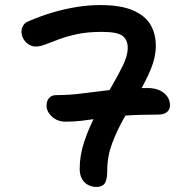

<svg xmlns="http://www.w3.org/2000/svg" viewBox="-20 -730 740 759"><path d="M361 9Q343 9 328 1Q313 -7 304 -23Q295 -39 295 -63Q295 -117 314 -173Q333 -229 361.5 -282Q390 -335 418.5 -383.5Q447 -432 466 -471.5Q485 -511 485 -540Q485 -573 464 -588.5Q443 -604 383 -604Q326 -604 284.5 -595Q243 -586 212.5 -574.5Q182 -563 160 -554.5Q138 -546 121 -546Q107 -546 94 -554Q81 -562 73 -575.5Q65 -589 65 -604Q65 -618 72 -629.5Q79 -641 93 -646Q136 -665 184 -679.5Q232 -694 281 -702Q330 -710 376 -710Q456 -710 504.5 -689.5Q553 -669 574.5 -633Q596 -597 596 -549Q596 -505 577 -458.5Q558 -412 529 -363.5Q500 -315 471 -264.5Q442 -214 423 -162.5Q404 -111 404 -57Q404 -19 394 -5Q384 9 361 9ZM240 -249Q207 -249 185.5 -269Q164 -289 164 -312Q164 -332 174.5 -343Q185 -354 202 -354Q255 -354 307.5 -361Q360 -368 421 -375Q482 -382 562 -382Q604 -382 628 -362.5Q652 -343 652 -313Q652 -297 640 -287Q628 -277 605 -277Q529 -277 474.5 -273Q420 -269 379.5 -263Q339 -257 306 -253Q273 -249 240 -249Z"/></svg>

Font: Shantell Sans Medium
Style: Regular
Weight: 500
Designer: Stephen Nixon, Anya Danilova, Shantell Martin
Foundry: Arrow Type
Version: Version 1.011;[c5ecc13dd]